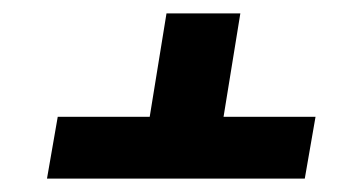

<svg xmlns="http://www.w3.org/2000/svg" viewBox="-20 -560 540 286"><path d="M50 -294 66 -386H203L228 -540H338L313 -386H450L434 -294Z"/></svg>

Font: Iosevka Extrabold
Style: Italic
Weight: 800
Italic angle: -9°
Monospace: yes
Designer: Belleve Invis
Foundry: Belleve Invis
Version: Version 32.5.0; ttfautohint (v1.8.4)